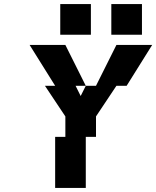

<svg xmlns="http://www.w3.org/2000/svg" viewBox="-20 -920 765 940"><path d="M250 -500H200L300 -350V-250H250V0H400V-250H450V-350L550 -500H600L725 -700H550L450 -500H400L375 -450L350 -500H400L300 -700H125ZM275 -750H425V-900H275ZM525 -750H675V-900H525Z"/></svg>

Font: LS-VG5000 Bold Shifted
Style: Regular
Weight: 400
Designer: Justin Bihan, 2021
Foundry: Justin Bihan, 2021
Version: Version 1.000;Glyphs 3.1.2 (3151)